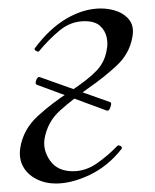

<svg xmlns="http://www.w3.org/2000/svg" viewBox="-20 -419 365 453"><path d="M232 -158 67 -219Q62 -221 65.5 -230Q69 -239 74 -237L240 -178Q243 -177 242 -171.5Q241 -166 238.5 -161.5Q236 -157 232 -158ZM112 14Q86 14 65 3Q44 -8 34 -27Q24 -46 28 -71Q35 -114 69.5 -145.5Q104 -177 145 -203Q189 -232 208.5 -253Q228 -274 232 -303Q235 -316 231.5 -331.5Q228 -347 216 -358Q204 -369 180 -369Q147 -369 120.5 -347Q94 -325 72 -298Q70 -296 65 -299Q60 -302 62 -305Q97 -352 137.5 -375.5Q178 -399 218 -399Q239 -399 257.5 -392Q276 -385 286.5 -370Q297 -355 292 -330Q285 -292 255.5 -264.5Q226 -237 190 -212Q153 -186 122.5 -159Q92 -132 85 -91Q81 -64 98.5 -39.5Q116 -15 152 -15Q182 -15 208.5 -33.5Q235 -52 257 -75Q260 -77 264.5 -74.5Q269 -72 267 -68Q235 -27 192 -6.5Q149 14 112 14Z"/></svg>

Font: Cormorant
Style: Italic
Weight: 400
Italic angle: -10°
Designer: Christian Thalmann (Catharsis Fonts)
Foundry: Catharsis Fonts
Version: Version 4.000